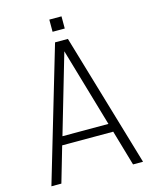

<svg xmlns="http://www.w3.org/2000/svg" viewBox="-134 -1010 871 1097"><g transform="rotate(-15 302.0 -461.5)"><path d="M573 0H514L453 -210H151L90 0H31L264 -789H340ZM438 -260 302 -726 166 -260ZM338 -851H266V-923H338Z"/></g></svg>

Font: Tanohe Sans Light
Style: Regular
Weight: 300
Designer: Village Type and Design LLC & Cristiano Sobral
Foundry: Cooper Hewitt Smithsonian Design Museum
Version: Version 1.00;September 29, 2021;FontCreator 13.0.0.2655 64-b